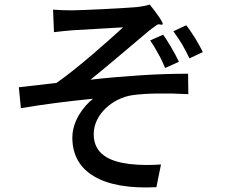

<svg xmlns="http://www.w3.org/2000/svg" viewBox="-20 -781 980 836"><path d="M390 -13C452 24 544 40 661 34L681 -65C646 -62 596 -61 542 -67C457 -78 388 -110 388 -197C388 -283 471 -355 559 -367C617 -375 709 -376 800 -371L799 -460C736 -460 664 -458 590 -453C517 -448 442 -442 374 -434C445 -491 562 -591 631 -649C639 -655 650 -663 661 -671C676 -681 680 -669 688 -675C694 -679 661 -726 632 -761C619 -757 600 -753 574 -750C519 -745 333 -736 292 -736C262 -736 237 -737 211 -739L215 -641C240 -644 269 -647 293 -649C333 -652 476 -659 516 -662C457 -608 320 -485 226 -420C178 -414 113 -407 62 -401L71 -310C176 -328 292 -342 385 -351C344 -319 295 -254 295 -182C295 -106 328 -49 390 -13ZM726 -574C714 -594 702 -614 690 -630L634 -605C647 -586 659 -566 669 -547C681 -527 690 -506 699 -485L759 -512C749 -533 738 -554 726 -574ZM829 -616C816 -636 803 -656 791 -671L735 -645C748 -627 760 -608 773 -588C784 -568 795 -548 805 -527L863 -554C854 -574 841 -595 829 -616Z"/></svg>

Font: GenSekiGothic2 TW M
Style: Regular
Weight: 500
Version: Version 2.100;PS 2.1;hotconv 16.6.51;makeotf.lib2.5.65220 DE